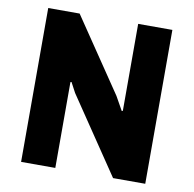

<svg xmlns="http://www.w3.org/2000/svg" viewBox="-77 -764 850 843"><g transform="rotate(10 347.5 -343.0)"><path d="M71 0V-686H211L433 -358L467.5 -296.5L472 -298.5V-686H624.5V0H481L252 -339L228 -384L223.5 -382.5V0Z"/></g></svg>

Font: Chivo Medium
Style: Regular
Weight: 500
Designer: Hector Gatti
Foundry: Omnibus-Type
Version: Version 2.002